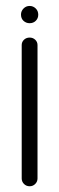

<svg xmlns="http://www.w3.org/2000/svg" viewBox="-20 -528 201 652"><path d="M51.3 -478.5Q51.3 -490.2 59.8 -499Q68.4 -507.8 80.6 -507.8Q92.8 -507.8 101.6 -499Q109.9 -490.7 109.9 -478Q109.9 -465.8 101.6 -457.5Q93.3 -449.2 80.6 -449.2Q68.4 -449.2 59.6 -457.5Q51.3 -465.3 51.3 -478.5ZM107.4 78.1Q107.4 88.9 99.6 96.7Q91.8 104.5 80.6 104.5Q69.3 104.5 61.5 96.7Q53.7 88.9 53.7 78.1V-375Q53.7 -385.7 61.5 -393.1Q69.3 -400.4 80.6 -400.4Q91.8 -400.4 99.6 -393.1Q107.4 -385.7 107.4 -375Z"/></svg>

Font: LaylaThuluth
Style: Regular
Weight: 400
Version: Version 2.0